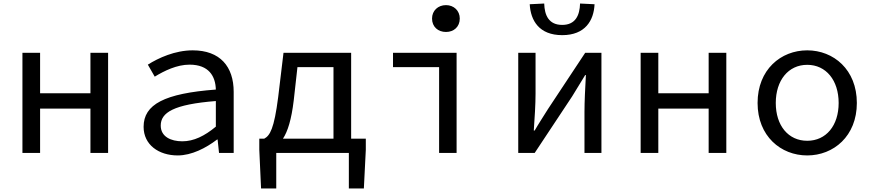

<svg xmlns="http://www.w3.org/2000/svg" viewBox="-20 -866 4940 1087"><path d="M107 -567V0H207V-251H492V0H592V-567H492V-338H207V-567Z M793 -148C793 -46 879 14 986 14C1065 14 1146 -28 1209 -76H1212L1220 0H1303V-346C1303 -489 1226 -581 1071 -581C971 -581 877 -538 817 -500L856 -432C910 -465 981 -500 1053 -500C1162 -500 1200 -435 1202 -359C911 -337 793 -275 793 -148ZM1202 -149C1138 -96 1077 -66 1012 -66C948 -66 890 -92 890 -155C890 -229 963 -275 1202 -294Z M1968 -81V-567H1585L1555 -317C1532 -136 1508 -98 1476 -81H1448V-18L1458 201H1544V0H1955V201H2040L2051 -18V-81ZM1582 -81C1609 -122 1630 -189 1643 -298L1664 -486H1868V-81Z M2426 -761C2426 -714 2460 -685 2505 -685C2549 -685 2583 -714 2583 -761C2583 -806 2549 -837 2505 -837C2460 -837 2426 -806 2426 -761ZM2466 -486V0H2565V-567H2205V-486Z M2979 -842C2984 -750 3032 -667 3163 -667C3293 -667 3342 -750 3346 -842L3264 -846C3262 -779 3238 -725 3163 -725C3087 -725 3063 -779 3061 -846ZM2914 -567V0H3007L3219 -320C3239 -353 3272 -406 3293 -441H3297C3293 -367 3289 -291 3289 -232V0H3385V-567H3293L3082 -248C3061 -214 3027 -162 3007 -127H3002C3007 -199 3012 -275 3012 -336V-567Z M3607 -567V0H3707V-251H3992V0H4092V-567H3992V-338H3707V-567Z M4269 -283C4269 -95 4401 14 4550 14C4699 14 4831 -95 4831 -283C4831 -472 4699 -581 4550 -581C4401 -581 4269 -472 4269 -283ZM4728 -283C4728 -155 4657 -69 4550 -69C4443 -69 4372 -155 4372 -283C4372 -411 4443 -499 4550 -499C4657 -499 4728 -411 4728 -283Z"/></svg>

Font: Kawkab Mono Light
Style: Bold
Weight: 400
Monospace: yes
Designer: Abdullah Arif
Foundry: Abdullah Arif
Version: Version 1.000;PS 000.500;hotconv 1.0.88;makeotf.lib2.5.64775